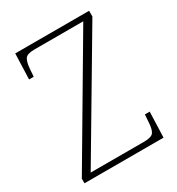

<svg xmlns="http://www.w3.org/2000/svg" viewBox="-171 -823 860 932"><g transform="rotate(-30 259.0 -357.0)"><path d="M30 0V-26L418 -684H144Q103 -684 92 -667.5Q81 -651 78 -612L75 -571H49L54 -714H468V-682L82 -30H382Q423 -30 434.5 -46Q446 -62 448 -101L451 -143H478L473 0Z"/></g></svg>

Font: Noto Serif ExtraLight
Style: Regular
Weight: 200
Designer: Monotype Design Team
Foundry: Monotype Imaging Inc.
Version: Version 2.015; ttfautohint (v1.8.4.7-5d5b)